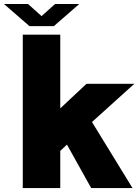

<svg xmlns="http://www.w3.org/2000/svg" viewBox="-66 -958 704 978"><path d="M50 0V-781.5H241V-406L374.5 -531H618L402.5 -336.5L609 0H398.5L275 -221.5L241 -189.5V0ZM-45.5 -937.5H77L145.5 -876L214.5 -937.5H337.5L208.5 -825H84Z"/></svg>

Font: Epilogue Black
Style: Regular
Weight: 900
Designer: Tyler Finck
Foundry: Etcetera Type Co
Version: Version 2.111; ttfautohint (v1.8.3)